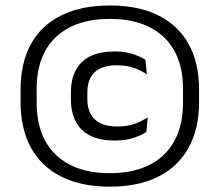

<svg xmlns="http://www.w3.org/2000/svg" viewBox="-20 -673 808 706"><path d="M383.8 13.4Q279.4 13.4 205.8 -23.3Q132.3 -60 94 -129.6Q55.7 -199.2 55.7 -298V-343.9Q55.7 -442.2 94 -511.3Q132.3 -580.4 205.8 -616.6Q279.4 -652.9 383.8 -652.9Q488.3 -652.9 561.6 -616.6Q634.9 -580.4 673.4 -511.3Q712 -442.2 712 -343.9V-298Q712 -199.2 673.4 -129.6Q634.9 -60 561.6 -23.3Q488.3 13.4 383.8 13.4ZM401 -156.3Q321.6 -156.3 281.1 -195.6Q240.7 -234.9 240.7 -308.7V-333.2Q240.7 -405.8 281.1 -444.8Q321.6 -483.8 401.1 -483.8Q441.1 -483.8 469.7 -474Q498.2 -464.3 514.7 -453L520.2 -399.5Q500.4 -413.1 473.3 -423.1Q446.2 -433 408.7 -433Q355.4 -433 328.3 -407.5Q301.2 -382 301.2 -333.7V-308.7Q301.2 -260 328.8 -233.9Q356.5 -207.9 410.9 -207.9Q449.1 -207.9 475.9 -217.9Q502.7 -227.9 523.3 -241.5L518.2 -187.8Q500.6 -175.8 471.6 -166.1Q442.6 -156.3 401 -156.3ZM383.8 -36.2Q511.8 -36.2 582.4 -104Q652.9 -171.8 652.9 -296.4V-345.9Q652.9 -469.4 582.4 -536.4Q511.8 -603.5 383.8 -603.5Q255.9 -603.5 185.3 -536.4Q114.8 -469.4 114.8 -345.9V-296.4Q114.8 -171.8 185.3 -104Q255.9 -36.2 383.8 -36.2Z"/></svg>

Font: Anek Gurmukhi Medium SemiExpanded
Style: Regular
Weight: 500
Width: 6
Version: Version 1.003